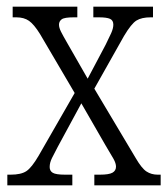

<svg xmlns="http://www.w3.org/2000/svg" viewBox="-20 -556 504 576"><path d="M2 0V-32H12Q43 -32 59 -42.5Q75 -53 96 -89L204 -277L100 -454Q82 -483 67 -493.5Q52 -504 29 -504H18V-536H212V-504H201Q173 -504 165 -498Q157 -492 157 -482Q157 -473 163 -461Q169 -449 180 -430L243 -320L297 -422Q307 -442 313.5 -456.5Q320 -471 320 -482Q320 -495 310 -499.5Q300 -504 277 -504H260V-536H439V-504H432Q405 -504 389.5 -494.5Q374 -485 352 -448L263 -290L387 -82Q405 -51 419.5 -41.5Q434 -32 453 -32H462V0H263V-32H280Q307 -32 317.5 -38Q328 -44 328 -56Q328 -66 320.5 -79.5Q313 -93 296 -121L224 -246L153 -115Q143 -96 136 -82Q129 -68 129 -55Q129 -43 138.5 -37.5Q148 -32 175 -32H197V0Z"/></svg>

Font: Noto Serif Tamil Condensed Light
Style: Regular
Weight: 300
Width: 3
Designer: Indian Type Foundry, Tom Grace, and the Monotype Design Team
Foundry: Monotype Imaging Inc.
Version: Version 2.004; ttfautohint (v1.8.4.7-5d5b)